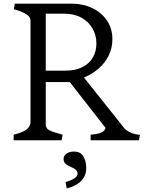

<svg xmlns="http://www.w3.org/2000/svg" viewBox="-20 -770 813 1054"><path d="M147.5 -101.8V-656.5Q147.5 -678 123.2 -692.8Q99 -707.5 55.8 -719.5L61.2 -750H373.5Q435.2 -750 486.5 -725.6Q537.8 -701.2 567.4 -657Q597 -612.8 597 -554.8Q597 -506.5 576.8 -465.4Q556.5 -424.2 521.2 -393.5Q486 -362.8 440.8 -344.5L660 -69.2Q672.2 -53.5 696 -42.8Q719.8 -32 744.8 -30.5H748.2L742.8 0H477.5V-30.5Q481.2 -30.5 482.5 -31.2Q520 -34.2 538.5 -43.6Q557 -53 559 -68.5L363 -319.5H231.2V-86.8Q231.2 -65.5 249.8 -55.5Q268.2 -45.5 311 -34.2L323.8 -30.5L318.2 0H55V-30.5Q84.2 -38 103.9 -46.6Q123.5 -55.2 135.5 -68.9Q147.5 -82.5 147.5 -101.8ZM509.2 -531.8Q509.2 -576 488.1 -613.2Q467 -650.5 427.4 -672.6Q387.8 -694.8 333.5 -694.8H231.2V-382.2H339.2Q394.8 -382.2 433.2 -402.1Q471.8 -422 490.5 -455.6Q509.2 -489.2 509.2 -531.8ZM405.3 187.5Q409.5 162.9 371.3 147.4Q347.3 136.8 338.2 127.6Q329.1 118.5 329.1 102.2Q329.1 86 344.4 74Q359.7 62 387.1 62Q419.4 62 435.6 85.3Q451.8 108.6 453.4 148.8Q454.3 179.1 441.8 201.7Q429.4 224.2 405.3 239.7Q381.3 255.2 346.5 264.4L339.8 229.9Q372.2 220 387.9 209.4Q403.7 198.8 405.3 187.5Z"/></svg>

Font: TMT Limkin
Style: Regular
Weight: 400
Designer: Gabriel Drozdov
Version: Version 1.000;Glyphs 3.1.2 (3151)